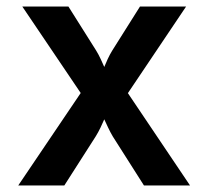

<svg xmlns="http://www.w3.org/2000/svg" viewBox="-20 -570 640 590"><path d="M36 0 228 -284.2 48.5 -550H190.2L275.2 -415.1Q282.8 -402.9 289.6 -388.2Q296.4 -373.4 300.4 -364.3Q304 -373.4 310.8 -388.2Q317.6 -402.9 325.2 -415.1L410.2 -550H551.9L373 -283.8L564 0H422.4L326.6 -150.7Q319 -163.5 311.9 -178.6Q304.8 -193.7 300.4 -203.3Q296.4 -193.7 289.2 -178.6Q282 -163.5 274 -150.7L177.6 0Z"/></svg>

Font: Pitagon Sans Mono
Style: Regular
Weight: 400
Monospace: yes
Designer: Travis Tran
Foundry: Pitagon
Version: Version 1.001;gftools[0.9.26]